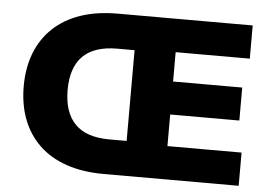

<svg xmlns="http://www.w3.org/2000/svg" viewBox="-50 -773 1190 841"><g transform="rotate(5 544.5 -352.5)"><path d="M435 0Q342 0 270.5 -24.5Q199 -49 150.5 -95.5Q102 -142 77 -207Q52 -272 52 -353Q52 -433 77 -498Q102 -563 151 -609.5Q200 -656 271 -680.5Q342 -705 435 -705H1028V-559H702V-430H1006V-285H702V-146H1028V0ZM446 -153H522V-552H446Q345 -552 295 -502Q245 -452 245 -353Q245 -255 294.5 -204Q344 -153 446 -153Z"/></g></svg>

Font: Nunito Sans 10pt Black
Style: Regular
Weight: 900
Designer: Vernon Adams
Foundry: Vernon Adams
Version: Version 3.101;gftools[0.9.27]